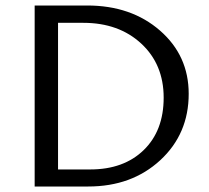

<svg xmlns="http://www.w3.org/2000/svg" viewBox="-20 -678 761 698"><path d="M301 0H106V-658H297Q457 -658 561.5 -567Q666 -476 666 -337Q666 -191 562.5 -95.5Q459 0 301 0ZM575 -323Q575 -444 493.5 -519.5Q412 -595 283 -595H191V-62H308Q430 -62 502.5 -132.5Q575 -203 575 -323Z"/></svg>

Font: EauTestText Medium
Style: Regular
Weight: 500
Designer: Christian Thalmann (Catharsis Fonts)
Version: Version 0.001;PS 000.001;hotconv 1.0.88;makeotf.lib2.5.64775